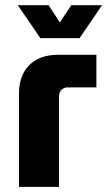

<svg xmlns="http://www.w3.org/2000/svg" viewBox="-20 -725 416 745"><path d="M53.7 0V-362.3Q53.7 -432.3 93.7 -472.3Q133.7 -512.3 204.7 -512.3H354V-386H243Q228.7 -386 218.8 -376.5Q209 -367 209 -352V0ZM136.7 -577 49 -704.7H168.7L212 -638L256.7 -704.7H376L288.7 -577Z"/></svg>

Font: MuseoModerno Thin
Style: Regular
Weight: 100
Designer: Pablo Cosgaya, Héctor Gatti, Marcela Romero, and the Authors of The MuseoModerno Project.
Foundry: Omnibus-Type Team
Version: Version 1.003